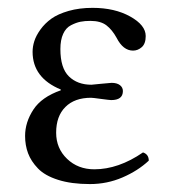

<svg xmlns="http://www.w3.org/2000/svg" viewBox="-20 -459 437 489"><path d="M43.9 -112.8Q43.9 -147.5 64.9 -179.7Q85.9 -211.9 134.8 -229V-231Q63 -260.7 63 -327.1Q63 -340.3 67.4 -354.2Q71.8 -368.2 83 -383.8Q94.2 -399.4 110.8 -411.4Q127.4 -423.3 154.8 -431.2Q182.1 -439 215.8 -439Q272 -439 311.5 -417Q351.1 -395 351.1 -367.2Q351.1 -347.7 341.1 -338.9Q331.1 -330.1 318.8 -330.1Q293.5 -330.1 276.9 -362.8Q265.6 -383.3 251 -394.5Q236.3 -405.8 210 -405.8Q195.8 -405.8 184.8 -403.6Q173.8 -401.4 160.9 -394.8Q147.9 -388.2 140.9 -372.8Q133.8 -357.4 133.8 -334Q133.8 -285.6 155.5 -264.4Q177.2 -243.2 212.9 -243.2L237.3 -245.6Q261.2 -248 264.2 -248Q277.8 -248 285.4 -242.2Q293 -236.3 293 -227.1Q293 -204.1 263.2 -204.1Q259.3 -204.1 237.8 -207Q216.3 -210 211.9 -210Q169.9 -210 146.5 -186.5Q123 -163.1 123 -121.1Q123 -81.1 150.9 -54.4Q178.7 -27.8 220.2 -27.8Q281.7 -27.8 344.2 -70.8Q358.9 -65.9 358.9 -49.8Q331.1 -23.9 292 -7.1Q252.9 9.8 209 9.8Q161.6 9.8 127.9 -1Q94.2 -11.7 76.7 -30Q59.1 -48.3 51.5 -68.6Q43.9 -88.9 43.9 -112.8Z"/></svg>

Font: Common Serif
Style: Regular
Weight: 400
Designer: Philipp H. Poll, Khaled Hosny
Foundry: Stefan Peev, Context Ltd.
Version: Version 1.026